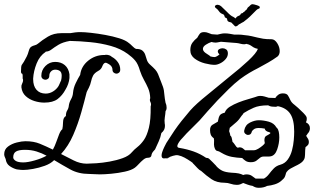

<svg xmlns="http://www.w3.org/2000/svg" viewBox="-75 -774 1516 915"><path d="M401 57Q384 57 374 56Q364 55 350 55Q299 55 260 33.5Q221 12 183 -11L182 -10Q166 6 138.5 16Q111 26 82.5 31Q54 36 36 36Q31 36 24.5 35.5Q18 35 11 34L4 33Q-14 28 -29.5 17Q-45 6 -48 -16Q-55 -30 -55 -39Q-55 -62 -37 -75.5Q-19 -89 5 -95Q29 -101 46 -101Q86 -101 115 -89Q144 -77 177 -61Q186 -77 193 -97Q200 -117 207 -134.5Q214 -152 222 -158Q225 -171 225.5 -192.5Q226 -214 239 -221Q239 -238 245.5 -248Q252 -258 253 -271Q255 -286 263.5 -301Q272 -316 273 -332Q275 -355 286 -378Q297 -401 307 -417Q312 -458 345.5 -485Q379 -512 422 -512H425L429 -513Q448 -513 458 -503Q475 -494 486.5 -478Q498 -462 498 -442Q498 -433 492.5 -428Q487 -423 480 -423Q473 -423 467 -428Q461 -433 461 -442Q461 -457 446 -467L439 -471L437 -472Q433 -475 427 -475Q418 -473 412.5 -458Q407 -443 393 -436Q375 -426 368.5 -413.5Q362 -401 359 -386Q356 -371 348 -355Q346 -351 343 -345.5Q340 -340 338 -335Q328 -294 312.5 -239Q297 -184 274 -131Q251 -78 216 -40Q245 -25 276 -9.5Q307 6 338 6Q354 6 384 4Q414 2 447.5 -4Q481 -10 510 -20.5Q539 -31 553 -48Q564 -61 580 -73.5Q596 -86 610.5 -106.5Q625 -127 634.5 -165Q644 -203 643 -267Q647 -278 642 -287.5Q637 -297 641 -306Q640 -333 631 -353.5Q622 -374 611 -393.5Q600 -413 592 -437Q583 -469 569 -485.5Q555 -502 534 -517Q500 -542 453.5 -555Q407 -568 356.5 -573Q306 -578 258 -579Q224 -573 203.5 -560.5Q183 -548 170 -538Q157 -528 142 -528L143 -527Q114 -508 99.5 -471.5Q85 -435 83 -400V-397Q83 -364 99 -346Q115 -328 143 -328Q161 -328 177.5 -338Q194 -348 204 -364Q206 -369 208.5 -373.5Q211 -378 213 -384L216 -390Q219 -402 219 -413Q219 -429 210.5 -435.5Q202 -442 188 -442Q176 -442 168 -433.5Q160 -425 160 -413Q160 -404 154.5 -399Q149 -394 141 -394Q134 -394 128 -399Q122 -404 122 -413Q122 -440 141.5 -459.5Q161 -479 188 -479Q216 -479 234 -463.5Q252 -448 256 -420V-402Q253 -373 237 -347Q222 -319 199.5 -302Q177 -285 136 -285Q113 -285 89 -292.5Q65 -300 47.5 -316Q30 -332 27 -358Q26 -367 30.5 -375.5Q35 -384 35 -392Q35 -394 34.5 -396Q34 -398 33 -400V-414Q33 -423 29 -423.5Q25 -424 25 -433Q25 -460 29 -465Q33 -470 39 -480Q47 -494 52.5 -505Q58 -516 62 -531Q66 -546 73.5 -551Q81 -556 90 -558Q99 -560 106 -566Q126 -583 153.5 -599.5Q181 -616 218 -616H260Q271 -618 283 -619.5Q295 -621 308 -621Q327 -621 359 -617.5Q391 -614 427 -607.5Q463 -601 493.5 -591.5Q524 -582 539 -569Q545 -565 556 -554Q567 -543 573 -541Q594 -541 603.5 -533Q613 -525 617 -513.5Q621 -502 624.5 -490Q628 -478 637 -469Q657 -451 665 -442Q673 -433 678 -421.5Q683 -410 693 -383Q704 -357 706 -343Q708 -329 709 -317Q710 -305 714 -284Q717 -277 718 -271.5Q719 -266 719 -261Q719 -250 714 -245Q713 -230 710.5 -215Q708 -200 710 -185Q711 -182 711 -179Q711 -176 711 -173Q711 -154 694 -140Q690 -119 681.5 -100.5Q673 -82 664 -62L656 -53Q648 -44 646.5 -33Q645 -22 628 -22Q619 -22 608 -13Q597 -4 586.5 7.5Q576 19 568 25Q552 37 520 44Q488 51 455 54Q422 57 401 57ZM36 0Q57 0 90.5 -9.5Q124 -19 147 -32Q125 -44 99.5 -52Q74 -60 44 -60Q15 -60 1.5 -52Q-12 -44 -12 -24Q-12 -15 -0.5 -7.5Q11 0 36 0ZM1158 121Q1149 121 1142 118.5Q1135 116 1129 112Q1116 110 1105.5 106Q1095 102 1084 98Q1078 101 1071 104Q1064 107 1054 107Q1039 107 1024.5 102Q1010 97 996 97Q958 97 933 80Q908 63 884 41Q874 36 866 27Q858 18 849 9L847 7Q845 6 843 2L835 -4Q819 -15 804 -23Q789 -31 774 -34Q764 -36 749.5 -31.5Q735 -27 724 -22L736 -24Q714 -16 712 -16L711 -15Q710 -15 712 -16L717 -19L724 -22L708 -19Q695 -18 695 -33Q695 -40 698 -49Q702 -61 708 -73.5Q714 -86 718 -93Q740 -128 756.5 -152Q773 -176 790.5 -198Q808 -220 831 -247Q845 -263 866 -282Q887 -301 912 -321Q937 -342 964.5 -364Q992 -386 1018 -408Q1070 -449 1108.5 -485Q1147 -521 1154 -541Q1140 -544 1133 -548.5Q1126 -553 1119.5 -557.5Q1113 -562 1099 -565Q1093 -563 1089 -563Q1080 -563 1071 -565.5Q1062 -568 1053 -569Q1031 -571 1014.5 -572Q998 -573 978 -575Q971 -574 964.5 -572.5Q958 -571 951 -571Q946 -571 941.5 -572Q937 -573 933 -574Q920 -570 906 -561Q892 -552 892 -541Q892 -531 904 -522Q909 -518 916 -514Q923 -510 928 -505Q940 -502 948 -502Q951 -502 958 -505.5Q965 -509 971 -515Q963 -522 963 -529Q963 -536 970 -540Q977 -544 986 -544Q995 -544 1003 -538.5Q1011 -533 1011 -519Q1011 -505 1000.5 -492.5Q990 -480 975 -472.5Q960 -465 948 -465Q929 -465 901.5 -472Q874 -479 853 -494.5Q832 -510 832 -535Q832 -557 842 -570.5Q852 -584 865 -594Q871 -605 877 -613Q883 -621 898 -621Q908 -621 916.5 -617.5Q925 -614 934 -611Q941 -610 947.5 -610Q954 -610 961 -609Q970 -611 978.5 -613Q987 -615 996 -615Q1008 -615 1019.5 -613Q1031 -611 1042 -609Q1053 -609 1064.5 -609Q1076 -609 1087 -607Q1110 -605 1124.5 -601.5Q1139 -598 1152 -595Q1164 -592 1179 -589.5Q1194 -587 1219 -587Q1234 -587 1246 -568.5Q1258 -550 1258 -530Q1258 -514 1248 -505Q1226 -489 1203 -476Q1180 -463 1156 -450Q1134 -439 1113 -426.5Q1092 -414 1069 -397Q1042 -376 1015 -349.5Q988 -323 962 -296Q937 -269 914.5 -244Q892 -219 876 -200Q860 -183 836.5 -160.5Q813 -138 795 -117Q785 -107 779 -98Q773 -89 771 -83Q770 -81 770 -78Q770 -70 781 -69Q817 -63 848 -52Q879 -41 907 -22Q916 -22 922 -17Q931 -9 938 -1.5Q945 6 952 13L954 15Q956 17 957 19Q969 32 984 39.5Q999 47 1028 49Q1051 50 1062.5 52.5Q1074 55 1084 60Q1092 57 1099 57Q1115 57 1125 64Q1135 71 1143 77H1183Q1197 69 1207 55.5Q1217 42 1229.5 29Q1242 16 1261 11Q1283 5 1296.5 -14Q1310 -33 1316.5 -57.5Q1323 -82 1325 -106Q1327 -130 1327 -147Q1327 -204 1308 -232Q1289 -260 1249 -268Q1243 -265 1238 -265Q1229 -265 1220.5 -266Q1212 -267 1205 -271L1203 -272Q1160 -272 1134 -260.5Q1108 -249 1086 -235Q1083 -229 1077 -223Q1064 -203 1051.5 -192Q1039 -181 1020 -165L1017 -149Q1019 -143 1020.5 -138.5Q1022 -134 1022 -129Q1027 -125 1029 -118Q1031 -111 1032 -104L1033 -98Q1038 -94 1042.5 -87Q1047 -80 1051 -75Q1055 -71 1058 -70Q1064 -72 1067 -72Q1075 -72 1081.5 -67.5Q1088 -63 1093 -58H1135Q1144 -58 1155.5 -65Q1167 -72 1176.5 -80Q1186 -88 1187 -92Q1187 -95 1186 -98Q1185 -101 1185 -105Q1185 -122 1194 -126.5Q1203 -131 1213 -138V-142Q1209 -144 1205.5 -145Q1202 -146 1199 -147Q1187 -153 1187 -161Q1171 -164 1158 -164Q1143 -164 1135 -158Q1127 -152 1125 -147Q1122 -131 1107 -131Q1100 -131 1093.5 -137Q1087 -143 1089 -153Q1094 -179 1116.5 -190Q1139 -201 1158 -201Q1181 -201 1206 -194Q1231 -187 1242 -167L1245 -164Q1251 -158 1253.5 -146Q1256 -134 1256 -119Q1256 -91 1246 -62Q1236 -33 1215 -29Q1211 -28 1207 -28Q1203 -28 1198 -28H1182Q1171 -28 1163.5 -21.5Q1156 -15 1146.5 -8Q1137 -1 1120 -1Q1105 -1 1096 -7Q1087 -13 1079 -21Q1054 -22 1029.5 -26.5Q1005 -31 980 -46Q968 -54 959.5 -55Q951 -56 946 -75Q944 -86 945 -95.5Q946 -105 944 -115Q933 -123 929.5 -132Q926 -141 926 -154Q926 -172 937 -179Q948 -186 961 -193L963 -194Q967 -217 973 -225Q979 -233 996 -237Q1002 -254 1020.5 -265.5Q1039 -277 1062 -286Q1085 -295 1106.5 -301Q1128 -307 1140 -311Q1145 -313 1151.5 -315Q1158 -317 1165 -317Q1176 -317 1186 -314Q1196 -311 1206 -308Q1214 -308 1221.5 -307.5Q1229 -307 1236 -307H1237Q1243 -317 1252 -323Q1261 -329 1273 -329Q1291 -329 1297 -319.5Q1303 -310 1308.5 -297.5Q1314 -285 1329 -274Q1333 -271 1346 -259.5Q1359 -248 1371 -235.5Q1383 -223 1385 -218Q1387 -215 1387 -207Q1387 -203 1386 -199Q1385 -195 1383 -191Q1402 -182 1402 -163Q1402 -148 1391 -137L1388 -132Q1385 -130 1385 -128.5Q1385 -127 1385 -125Q1390 -118 1393.5 -111.5Q1397 -105 1397 -97Q1397 -88 1392 -82.5Q1387 -77 1381 -73Q1380 -66 1379.5 -59.5Q1379 -53 1379 -48Q1379 -35 1377.5 -24.5Q1376 -14 1366.5 -4Q1357 6 1331 18Q1306 30 1297.5 38Q1289 46 1287.5 53Q1286 60 1282.5 68.5Q1279 77 1264 89Q1252 99 1234.5 104.5Q1217 110 1198 112Q1191 116 1181 118.5Q1171 121 1158 121ZM1047 -648Q1045 -648 1037 -657Q1029 -666 1027 -667Q1016 -669 1012 -672Q1008 -675 1007 -684Q1007 -686 1003.5 -688Q1000 -690 997 -691L993 -702Q992 -705 984.5 -707.5Q977 -710 972 -716Q964 -726 962.5 -728Q961 -730 960 -730.5Q959 -731 952 -737Q949 -740 949 -743Q949 -747 954 -749.5Q959 -752 964 -751Q972 -750 978.5 -744.5Q985 -739 1006 -718Q1009 -715 1014.5 -709.5Q1020 -704 1023 -702L1030 -697Q1032 -696 1037 -693.5Q1042 -691 1047 -686Q1053 -695 1060 -697.5Q1067 -700 1070 -703Q1072 -709 1075 -710Q1078 -711 1082 -712Q1082 -712 1082.5 -712.5Q1083 -713 1083 -714Q1084 -716 1086 -716Q1088 -716 1090 -719Q1094 -724 1097.5 -726Q1101 -728 1104 -735Q1106 -739 1108 -740Q1110 -741 1113 -744Q1115 -747 1119.5 -750.5Q1124 -754 1128 -754Q1134 -754 1149.5 -749Q1165 -744 1163 -739Q1163 -735 1161 -734Q1150 -730 1146.5 -725.5Q1143 -721 1134 -713Q1124 -703 1116 -695Q1108 -687 1086 -670Q1084 -669 1077.5 -665.5Q1071 -662 1066 -659Q1062 -657 1060 -654.5Q1058 -652 1054 -650Q1050 -648 1047 -648Z"/></svg>

Font: RU Serius
Style: Regular
Weight: 400
Designer: Robert E. Leuschke
Foundry: Robert E. Leuschke
Version: Version 1.011; ttfautohint (v1.8.3)